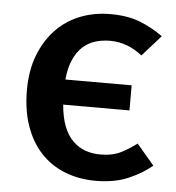

<svg xmlns="http://www.w3.org/2000/svg" viewBox="-46 -622 623 678"><g transform="rotate(5 265.0 -282.5)"><path d="M326 -81Q370 -81 400.5 -97Q431 -113 454 -131L516 -58Q483 -30 434 -8.5Q385 13 317 13Q258 13 208.5 -6.5Q159 -26 123.5 -63.5Q88 -101 68 -157Q48 -213 48 -285Q48 -356 69.5 -410.5Q91 -465 127.5 -502.5Q164 -540 213 -559Q262 -578 318 -578Q379 -578 422 -561.5Q465 -545 506 -516L440 -442Q387 -484 326 -484Q298 -484 273.5 -476.5Q249 -469 229.5 -451.5Q210 -434 197 -405Q184 -376 180 -334H415V-245H180Q184 -200 196 -169Q208 -138 227.5 -118.5Q247 -99 272 -90Q297 -81 326 -81Z"/></g></svg>

Font: Qnwhxotralxmqkhsjrfbfhwcoqn
Style: Regular
Weight: 500
Designer: Carrois Corporate & Edenspiekermann
Foundry: Carrois Corporate GbR & Edenspiekermann AG
Version: Version 2.001